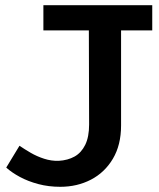

<svg xmlns="http://www.w3.org/2000/svg" viewBox="-20 -706 613 739"><path d="M212 13Q167 13 127.5 2.5Q88 -8 56.5 -25Q25 -42 4 -61L55 -145Q74 -132 98 -118Q122 -104 150 -95Q178 -86 206 -87Q241 -89 267 -103.5Q293 -118 308 -148.5Q323 -179 323 -227L322 -589H147V-686H566V-589H446V-223Q446 -148 414.5 -95Q383 -42 330 -14.5Q277 13 212 13Z"/></svg>

Font: BioRhyme ExtraBold SemiBold
Style: Regular
Weight: 600
Version: Version 1.600;gftools[0.9.33]